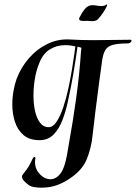

<svg xmlns="http://www.w3.org/2000/svg" viewBox="-20 -641 629 889"><path d="M171 228Q152 228 136.5 225Q121 222 112 215Q105 210 93.5 199Q82 188 82 177Q82 172 85 168Q98 151 105 141.5Q112 132 120 116Q124 110 129 98Q134 86 140 86Q144 86 144 91Q144 93 143 98Q142 103 142 108Q142 139 159 159Q172 175 186 182Q200 189 213 189Q233 189 249.5 174Q266 159 275 134Q284 111 290 77.5Q296 44 299 25Q318 -80 333 -188.5Q348 -297 355 -403Q356 -408 356 -412Q356 -416 357 -420L339 -425Q330 -361 319 -296.5Q308 -232 294 -170Q285 -127 269.5 -86Q254 -45 228.5 -18.5Q203 8 163 8Q116 8 88.5 -16Q61 -40 49 -77.5Q37 -115 37 -157Q37 -189 42.5 -220Q48 -251 57 -276Q77 -329 114 -371.5Q151 -414 200.5 -438Q250 -462 307 -458Q358 -455 412 -455Q456 -455 499.5 -456Q543 -457 584 -457Q589 -457 589 -453Q589 -449 584 -444.5Q579 -440 573 -440Q528 -440 503.5 -433.5Q479 -427 468.5 -410.5Q458 -394 453 -362Q445 -306 437 -244Q429 -182 421.5 -123Q414 -64 409 -17Q403 44 382 95.5Q361 147 304 185Q277 204 244.5 216Q212 228 171 228ZM205 -52Q225 -52 242 -77.5Q259 -103 272.5 -143Q286 -183 296 -229Q306 -275 313 -317.5Q320 -360 324 -390Q328 -420 329 -426Q305 -432 282 -432Q242 -432 209.5 -411.5Q177 -391 160 -344Q147 -312 141 -273.5Q135 -235 135 -198Q135 -159 142.5 -126Q150 -93 165.5 -72.5Q181 -52 205 -52ZM407 -543Q399 -543 391 -544Q383 -545 374 -544H365Q341 -544 348 -560Q360 -584 374 -600.5Q388 -617 407 -617Q419 -617 428.5 -615Q438 -613 447 -613Q465 -613 471 -619Q476 -623 476 -618Q476 -613 466.5 -597Q457 -581 445.5 -566Q434 -551 427 -547Q419 -543 407 -543Z"/></svg>

Font: Tapestry
Style: Regular
Weight: 400
Designer: Robert E. Leuschke
Foundry: Robert E. Leuschke
Version: Version 1.010; ttfautohint (v1.8.4.7-5d5b)